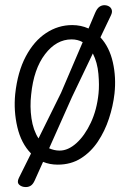

<svg xmlns="http://www.w3.org/2000/svg" viewBox="-20 -640 552 758"><path d="M82 98.5Q65.5 98.5 55.8 89.2Q46 80 54.5 62.5L102.5 -34Q63.5 -74 48.5 -138Q33.5 -202 40 -268.5Q49.5 -356.5 81.8 -417.2Q114 -478 161.8 -509.5Q209.5 -541 265 -541Q299.5 -541 329.5 -527.5L355.5 -589Q363 -606.5 372.2 -613Q381.5 -619.5 392 -619.5Q402 -619.5 410.2 -614.8Q418.5 -610 421.2 -601Q424 -592 418 -579.5L376.5 -492.5Q412 -454 425.5 -394.2Q439 -334.5 432 -270.5Q426.5 -221.5 410.2 -172Q394 -122.5 366.5 -81.2Q339 -40 299.5 -15Q260 10 208 10Q176.5 10 150 -1L117 72.5Q110.5 87 101.8 92.8Q93 98.5 82 98.5ZM132 -93.5 221 -273.5 306.5 -473.5Q287 -484.5 262.5 -484.5Q202.5 -484.5 157.8 -426Q113 -367.5 103 -266.5Q97.5 -219.5 104.2 -172.8Q111 -126 132 -93.5ZM215.5 -45.5Q249 -45.5 281.8 -75Q314.5 -104.5 338.5 -155.5Q362.5 -206.5 369 -271Q372.5 -303.5 368.5 -348.5Q364.5 -393.5 346.5 -429L264 -256.5L174 -54.5Q183 -50.5 193.5 -48Q204 -45.5 215.5 -45.5Z"/></svg>

Font: Edu SA Hand Cursive
Style: Regular
Weight: 400
Designer: Tina and Corey Anderson, Eben Sorkin, Mirko Velimirovic
Foundry: Google for Education
Version: Version 2.000